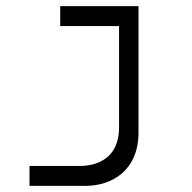

<svg xmlns="http://www.w3.org/2000/svg" viewBox="-20 -606 626 626"><path d="M76.2 0H258.8C343.3 0 431.6 -48.8 431.6 -174.3V-585.9H176.3V-521H368.2V-190.4C368.2 -90.8 297.9 -64.9 239.3 -64.9H76.2Z"/></svg>

Font: Cascadia Code Light
Style: Regular
Weight: 300
Monospace: yes
Designer: Aaron Bell
Foundry: Saja Typeworks
Version: Version 2404.023